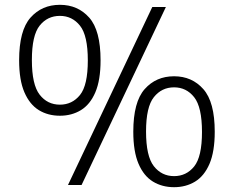

<svg xmlns="http://www.w3.org/2000/svg" viewBox="-20 -769 972 798"><path d="M229 -288Q179.5 -288 141.5 -311.2Q103.5 -334.5 81.5 -385.2Q59.5 -436 59.5 -518.5Q59.5 -642.5 106.8 -695.8Q154 -749 229 -749Q303.5 -749 350.8 -695.8Q398 -642.5 398 -518.5Q398 -436 376.2 -385.2Q354.5 -334.5 316.2 -311.2Q278 -288 229 -288ZM262.5 0 613 -740H669.5L319 0ZM229 -334Q280 -334 312.5 -374.2Q345 -414.5 345 -518Q345 -621.5 312.5 -662.2Q280 -703 229 -703Q177 -703 144.8 -662.5Q112.5 -622 112.5 -519.5Q112.5 -417 144.8 -375.5Q177 -334 229 -334ZM703.5 9Q654 9 615.8 -14.2Q577.5 -37.5 555.8 -88.2Q534 -139 534 -221.5Q534 -345 581.2 -398.5Q628.5 -452 703.5 -452Q778 -452 825.2 -398.5Q872.5 -345 872.5 -221.5Q872.5 -139 850.8 -88.2Q829 -37.5 790.8 -14.2Q752.5 9 703.5 9ZM703.5 -37Q754.5 -37 787 -77.2Q819.5 -117.5 819.5 -220.5Q819.5 -324 787 -365Q754.5 -406 703.5 -406Q652 -406 619.5 -365.2Q587 -324.5 587 -222.5Q587 -119.5 619.5 -78.2Q652 -37 703.5 -37Z"/></svg>

Font: Encode Sans SmExp Lt
Style: Regular
Weight: 300
Width: 6
Designer: Multiple Designers
Foundry: Impallari Type
Version: Version 3.002; ttfautohint (v1.8.3) -l 8 -r 50 -G 200 -x 14 